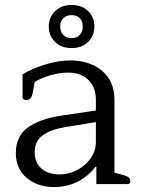

<svg xmlns="http://www.w3.org/2000/svg" viewBox="-20 -743 568 775"><path d="M177 -636Q177 -673 202.5 -698Q228 -723 269 -723Q311 -723 336 -698Q361 -673 361 -636Q361 -599 336 -574Q311 -549 269 -549Q227 -549 202 -574Q177 -599 177 -636ZM314 -636Q314 -658 301.5 -670Q289 -682 269 -682Q249 -682 236 -670Q223 -658 223 -636Q223 -614 236 -601.5Q249 -589 269 -589Q289 -589 301.5 -601.5Q314 -614 314 -636ZM44 -125Q44 -195 94 -229.5Q144 -264 226 -276L367 -297V-341Q367 -390 337 -420Q307 -450 253 -450Q222 -450 183.5 -439Q145 -428 120 -412L112 -368Q107 -339 86 -339Q79 -339 75 -342.5Q71 -346 71 -352V-443Q111 -467 163.5 -483Q216 -499 264 -499Q342 -499 392 -457Q442 -415 442 -340V-46L479 -36Q493 -32 499.5 -26.5Q506 -21 506 -12Q506 0 495 0H369V-70H365Q338 -33 295 -10.5Q252 12 197 12Q134 12 89 -24Q44 -60 44 -125ZM367 -170V-250L243 -230Q184 -220 152 -196.5Q120 -173 120 -129Q120 -85 148 -62Q176 -39 220 -39Q257 -39 291 -56.5Q325 -74 346 -104Q367 -134 367 -170Z"/></svg>

Font: Maitree
Style: Regular
Weight: 400
Designer: CadsonDemak Team
Foundry: CadsonDemak
Version: Version 1.001